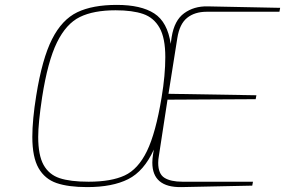

<svg xmlns="http://www.w3.org/2000/svg" viewBox="-20 -758 1164 784"><path d="M704 -602 668 -375 1027 -369 1024 -353 664 -351 629 -123Q626 -107 626 -93Q626 -48 651.5 -32Q677 -16 725 -16H1013L1010 0L721 6Q602 8 602 -94Q602 -109 605 -128L608 -147Q568 -59 503.5 -26.5Q439 6 336 6Q259 6 211 -10.5Q163 -27 137.5 -71.5Q112 -116 112 -199Q112 -269 128 -368Q152 -518 192.5 -598Q233 -678 295.5 -708Q358 -738 457 -738Q556 -738 610 -703Q664 -668 677 -579L681 -607Q692 -675 732 -704Q772 -733 827 -732L1124 -726L1121 -710H824Q775 -710 744 -685Q713 -660 704 -602ZM640 -361Q655 -451 655 -525Q655 -603 631.5 -644.5Q608 -686 564.5 -701Q521 -716 452 -716Q362 -716 306 -688.5Q250 -661 212.5 -584.5Q175 -508 152 -361Q136 -255 136 -199Q136 -124 158 -84.5Q180 -45 223.5 -30.5Q267 -16 342 -16Q434 -16 489 -41.5Q544 -67 580 -141Q616 -215 640 -361Z"/></svg>

Font: Exo Thin
Style: Italic
Weight: 250
Italic angle: -9°
Designer: Natanael Gama
Foundry: Natanael Gama
Version: Version 1.500; ttfautohint (v1.6)